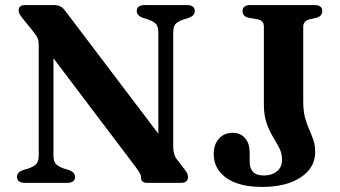

<svg xmlns="http://www.w3.org/2000/svg" viewBox="-20 -720 1339 756"><path d="M275.5 -23.5Q275.5 -0.5 244 0H78.5Q47 -0.5 47 -23.5Q47 -41.5 69.5 -50L93 -57Q116 -65.5 124.2 -76Q132.5 -86.5 132.5 -110V-542.5Q132.5 -558.5 128.5 -568.8Q124.5 -579 109.5 -597.5L67.5 -649.5Q59 -660.5 56.2 -666.8Q53.5 -673 53.5 -679Q53.5 -700 79 -700H192.5Q207.5 -700 217.8 -694.8Q228 -689.5 238.5 -675L603.5 -193.5V-590Q603.5 -613 596 -623.5Q588.5 -634 564 -643L541.5 -650Q518.5 -659.5 518.5 -676.5Q518.5 -700 550 -700H715.5Q747 -700 747 -676.5Q747 -659 724.5 -650L701.5 -643Q678.5 -635 670.2 -624.5Q662 -614 662 -590V-144Q662 -112 675 -94.5L706 -54Q715.5 -42 717.8 -35.5Q720 -29 720 -22.5Q720 0 692.5 0H560Q535.5 0 535.5 -19.5Q535.5 -28 532.2 -35Q529 -42 514.5 -62L190.5 -490.5V-109.5Q190.5 -87.5 198 -76.8Q205.5 -66 230 -57L253 -50Q275.5 -41 275.5 -23.5ZM1221 -121Q1221 -59.5 1164.2 -21.8Q1107.5 16 1012 16Q921 16 871.2 -19.5Q821.5 -55 821.5 -114Q821.5 -151 841.8 -174Q862 -197 897 -197Q926 -197 944.5 -176.5Q963 -156 963 -119.5V-83.5Q963 -58 976.2 -43.5Q989.5 -29 1019.5 -29Q1050 -29 1070.2 -45.2Q1090.5 -61.5 1090.5 -91.5Q1090.5 -116 1079.8 -137Q1069 -158 1054.8 -181.2Q1040.5 -204.5 1029.8 -235Q1019 -265.5 1019 -309V-615Q1019 -639.5 994 -644L959 -650Q935 -655 935 -676.5Q935 -700 966 -700H1218Q1249 -700 1249 -676.5Q1249 -657 1227.5 -650.5L1199 -644Q1174 -637 1174 -615V-319Q1174 -283 1181 -257.2Q1188 -231.5 1197.2 -210.8Q1206.5 -190 1213.8 -169Q1221 -148 1221 -121Z"/></svg>

Font: Fraunces 9pt S000 SemiBold
Style: Regular
Weight: 600
Version: Version 1.000; ttfautohint (v1.8.3)